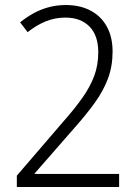

<svg xmlns="http://www.w3.org/2000/svg" viewBox="-20 -744 553 764"><path d="M454 0H47V-45L230 -258Q277 -311 308 -355Q339 -399 355 -442Q371 -485 371 -536Q371 -603 336 -638.5Q301 -674 240 -674Q199 -674 162 -659Q125 -644 90 -616L60 -655Q87 -677 116 -692.5Q145 -708 176.5 -716Q208 -724 242 -724Q299 -724 341 -701.5Q383 -679 405.5 -637.5Q428 -596 428 -539Q428 -480 409.5 -431Q391 -382 357.5 -335.5Q324 -289 277 -236L118 -54V-52H454Z"/></svg>

Font: Noto Sans Hebrew SemiCondensed Light
Style: Regular
Weight: 300
Width: 4
Designer: Monotype Design Team
Foundry: Monotype Imaging Inc.
Version: Version 2.003